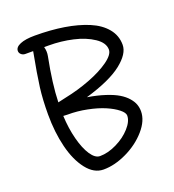

<svg xmlns="http://www.w3.org/2000/svg" viewBox="-132 -829 842 928"><g transform="rotate(-20 289.5 -365.0)"><path d="M243.2 -3.9Q194.3 -3.9 156.7 -52Q119.1 -100.1 100.1 -177Q81.1 -253.9 81.1 -345.2Q81.1 -421.4 88.9 -482.9Q96.7 -544.4 118.2 -658.2H78.1Q65.9 -658.2 57.4 -665.8Q48.8 -673.3 48.8 -684.1Q48.8 -703.6 75.7 -714.8Q102.5 -726.1 150.9 -726.1Q232.4 -726.1 300.8 -715.1Q369.1 -704.1 422.1 -681.9Q475.1 -659.7 505.1 -623.3Q535.2 -586.9 535.2 -539.1Q535.2 -493.2 475.1 -445.6Q415 -397.9 286.1 -359.9Q336.9 -351.6 376.5 -338.6Q416 -325.7 440.7 -310.8Q465.3 -295.9 481 -277.8Q496.6 -259.8 502.7 -242.7Q508.8 -225.6 508.8 -207Q508.8 -159.2 467 -111.3Q425.3 -63.5 363 -33.7Q300.8 -3.9 243.2 -3.9ZM176.8 -610.8Q150.4 -477.1 147.9 -383.8Q172.9 -390.1 189 -393.1Q255.9 -406.7 318.6 -430.7Q381.3 -454.6 423.1 -484.4Q464.8 -514.2 464.8 -540Q464.8 -575.2 423.3 -603Q381.8 -630.9 321.8 -644.5Q261.7 -658.2 198.2 -658.2H174.8Q181.6 -634.3 176.8 -610.8ZM168.9 -313Q153.8 -313 147.9 -314Q150.9 -249 165.3 -193.4Q179.7 -137.7 201.9 -104.2Q224.1 -70.8 249 -70.8Q290 -70.8 335 -92.8Q379.9 -114.7 409.4 -147.7Q439 -180.7 439 -210Q439 -225.1 416 -243.4Q393.1 -261.7 356.7 -277.3Q320.3 -293 269.5 -303.2Q218.8 -313.5 168.9 -313Z"/></g></svg>

Font: Shantell Sans Bouncy
Style: Regular
Weight: 300
Designer: Stephen Nixon, Anya Danilova, Shantell Martin
Foundry: Arrow Type
Version: Version 1.006;[9816181b4]